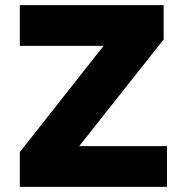

<svg xmlns="http://www.w3.org/2000/svg" viewBox="-20 -725 703 745"><path d="M57 0V-135L430 -608L443 -547H57V-705H615V-572L239 -97L227 -158H628V0Z"/></svg>

Font: Nunito Sans 8pt Black
Style: Regular
Weight: 900
Version: Version 3.101;gftools[0.9.27]